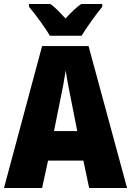

<svg xmlns="http://www.w3.org/2000/svg" viewBox="-20 -947 660 967"><path d="M231 -767H391C415 -808 465 -876 495 -913V-927H389C364 -910 340 -886 310 -854C281 -885 259 -909 234 -927H126V-913C155 -879 210 -805 231 -767ZM429 0H620L426 -715H192L0 0H192L222 -138H400ZM340 -434 369 -287H252L282 -436C293 -487 305 -551 311 -592C317 -549 330 -483 340 -434Z"/></svg>

Font: Noto Sans Sinhala Condensed Black
Style: Regular
Weight: 900
Width: 3
Designer: Jelle Bosma - Monotype Design Team
Foundry: Monotype Imaging Inc.
Version: Version 2.006